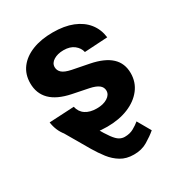

<svg xmlns="http://www.w3.org/2000/svg" viewBox="-179 -670 921 992"><g transform="rotate(-30 281.5 -174.5)"><path d="M156.8 -143Q198.2 -63.1 225.6 -14.5Q252.9 34.1 271.4 59.1Q289.8 84.1 304.7 92.5Q319.5 101 335.7 101Q366.1 101.1 388.7 88.4Q411.3 75.8 427.7 62.1L472.9 141Q448.4 162.1 412.9 183.3Q377.4 204.6 331.1 204.1Q286.8 204.1 254.5 184.6Q222.2 165.1 197.9 133.8Q173.7 102.4 153.3 68L64.1 -85.2ZM513.9 -390 376 -381.8Q370.5 -407.9 347 -426.6Q323.5 -445.3 284.2 -445.3Q249 -445.3 225.2 -430.6Q201.4 -415.9 201.4 -391.8Q201.4 -372 216.7 -358.1Q232.1 -344.2 269.9 -336.3L369.1 -316.8Q448.3 -301 487.5 -264.6Q526.6 -228.3 526.6 -169.3Q526.6 -115.4 495.3 -75Q464.1 -34.5 409.3 -12Q354.6 10.5 283.8 10.5Q211.4 10.5 158.6 -9.9Q105.9 -30.4 74.7 -68.1Q43.5 -105.9 36.3 -157.8L184.6 -165.6Q191.7 -132.5 217.7 -115.4Q243.7 -98.2 284 -98.2Q323.6 -98.2 348.1 -113.9Q372.7 -129.5 372.7 -153.3Q372.7 -174.2 355.6 -187.5Q338.5 -200.8 302.7 -208.2L208.4 -227.3Q128.5 -243.7 89.6 -282.7Q50.6 -321.7 50.6 -382.8Q50.6 -435.6 79.3 -473.6Q108.1 -511.6 160.1 -532.2Q212.1 -552.7 281.8 -552.7Q350.7 -552.7 400.1 -532.9Q449.6 -513 478.6 -476.6Q507.6 -440.2 513.9 -390Z"/></g></svg>

Font: GitLab Sans
Style: Regular
Weight: 400
Designer: Rasmus Andersson
Foundry: Modifications by GitLab B.V., manufactured by rsms
Version: Version 4.000;git-c8fb6b7